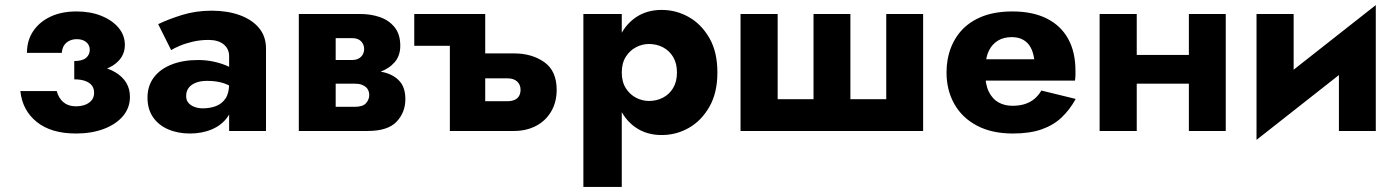

<svg xmlns="http://www.w3.org/2000/svg" viewBox="-20 -515 5492 755"><path d="M272 -230Q374 -226 422.5 -256.5Q471 -287 471 -338Q471 -376 446.5 -405.5Q422 -435 379 -452.5Q336 -470 281 -470Q222 -470 178.5 -449.5Q135 -429 110.5 -392.5Q86 -356 86 -307H223Q224 -323 231 -335Q238 -347 251.5 -354Q265 -361 282 -361Q305 -361 319 -349.5Q333 -338 333 -319Q333 -300 318.5 -287.5Q304 -275 272 -275ZM279 10Q340 10 388 -8Q436 -26 463.5 -58.5Q491 -91 491 -134Q491 -196 434 -230.5Q377 -265 272 -260V-203Q298 -203 315.5 -196.5Q333 -190 341.5 -178.5Q350 -167 350 -150Q350 -133 341 -121.5Q332 -110 316 -103.5Q300 -97 278 -97Q249 -97 230 -112.5Q211 -128 203 -157H60Q68 -81 124.5 -35.5Q181 10 279 10Z M712 -137Q712 -156 721.5 -169Q731 -182 749.5 -189.5Q768 -197 794 -197Q833 -197 860.5 -187.5Q888 -178 914 -159V-230Q904 -241 880.5 -252.5Q857 -264 825.5 -271.5Q794 -279 759 -279Q699 -279 654 -261Q609 -243 584.5 -210Q560 -177 560 -131Q560 -86 581.5 -54.5Q603 -23 641 -6.5Q679 10 727 10Q775 10 813.5 -6.5Q852 -23 874.5 -54.5Q897 -86 897 -130L881 -186Q881 -149 867 -128Q853 -107 829.5 -98Q806 -89 778 -89Q760 -89 745 -94.5Q730 -100 721 -110.5Q712 -121 712 -137ZM653 -318Q664 -325 686 -334.5Q708 -344 737.5 -351Q767 -358 800 -358Q838 -358 859.5 -340.5Q881 -323 881 -294V0H1026V-324Q1026 -372 998.5 -405Q971 -438 922.5 -455.5Q874 -473 812 -473Q750 -473 695.5 -456Q641 -439 602 -420Z M1242 -240V-186H1375Q1391 -186 1402 -182Q1413 -178 1419.5 -172Q1426 -166 1429 -158Q1432 -150 1432 -141Q1432 -124 1419.5 -109.5Q1407 -95 1375 -95H1242V0H1426Q1505 0 1539.5 -36.5Q1574 -73 1574 -125Q1574 -170 1552 -195Q1530 -220 1492 -230Q1454 -240 1406 -240ZM1242 -220H1396Q1439 -220 1474.5 -232.5Q1510 -245 1532 -270.5Q1554 -296 1554 -335Q1554 -380 1532 -407.5Q1510 -435 1474.5 -447.5Q1439 -460 1396 -460H1242V-365H1365Q1388 -365 1400 -352.5Q1412 -340 1412 -322Q1412 -314 1409 -306Q1406 -298 1400 -292Q1394 -286 1385.5 -282.5Q1377 -279 1365 -279H1242ZM1155 -460V0H1300V-460Z M1858 -207H1975Q2000 -207 2013.5 -194.5Q2027 -182 2027 -162Q2027 -148 2021 -137.5Q2015 -127 2003 -122Q1991 -117 1975 -117H1858V0H2001Q2049 0 2087 -19.5Q2125 -39 2147 -76Q2169 -113 2169 -162Q2169 -236 2120.5 -270.5Q2072 -305 2001 -305H1858ZM1749 -335V0H1888V-460H1609V-335Z M2425 220V-460H2274V220ZM2801 -230Q2801 -311 2769.5 -365.5Q2738 -420 2688.5 -448Q2639 -476 2582 -476Q2522 -476 2478.5 -445.5Q2435 -415 2412 -360Q2389 -305 2389 -230Q2389 -156 2412 -100.5Q2435 -45 2478.5 -14.5Q2522 16 2582 16Q2639 16 2688.5 -12Q2738 -40 2769.5 -95Q2801 -150 2801 -230ZM2642 -230Q2642 -194 2627 -169Q2612 -144 2587 -131Q2562 -118 2532 -118Q2506 -118 2481.5 -130.5Q2457 -143 2441 -168Q2425 -193 2425 -230Q2425 -267 2441 -292Q2457 -317 2481.5 -329.5Q2506 -342 2532 -342Q2562 -342 2587 -329Q2612 -316 2627 -291Q2642 -266 2642 -230Z M3324 -125V-460H3179V-125H3038V-460H2892V0H3610V-460H3465V-125Z M3787 -198H4207Q4209 -210 4209 -220.5Q4209 -231 4209 -237Q4209 -310 4180.5 -362Q4152 -414 4096.5 -442Q4041 -470 3961 -470Q3886 -470 3832.5 -446Q3779 -422 3747.5 -379Q3716 -336 3706 -279Q3704 -267 3703 -255Q3702 -243 3702 -230Q3702 -161 3732.5 -106.5Q3763 -52 3821.5 -21Q3880 10 3963 10Q4030 10 4076.5 -6.5Q4123 -23 4155 -53.5Q4187 -84 4210 -126L4075 -159Q4064 -140 4048 -126.5Q4032 -113 4010.5 -106Q3989 -99 3961 -99Q3931 -99 3907 -112Q3883 -125 3868.5 -154Q3854 -183 3854 -230L3856 -254Q3856 -291 3869 -316.5Q3882 -342 3904.5 -355.5Q3927 -369 3958 -369Q3985 -369 4003.5 -358.5Q4022 -348 4032.5 -329Q4043 -310 4047 -282H3787Z M4351 -186H4723V-299H4351ZM4655 -460V0H4800V-460ZM4304 -460V0H4450V-460Z M5385 -330 5390 -495 4926 -130 4921 35ZM5067 -460H4921V35L5067 -106ZM5390 -495 5245 -354V0H5390Z"/></svg>

Font: Glinicke Jost Bold
Style: Bold
Weight: 700
Version: Version 3.710